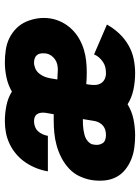

<svg xmlns="http://www.w3.org/2000/svg" viewBox="87 -655 576 790"><g transform="rotate(-90 375.0 -260.0)"><path d="M213 8Q187 8 161.5 4.5Q136 1 113 -8.5Q90 -18 71 -33.5Q52 -49 41 -70.5Q30 -92 27.5 -118Q25 -144 29 -170Q33 -195 44.5 -220Q56 -245 76.5 -264Q97 -283 121.5 -295.5Q146 -308 171.5 -315Q197 -322 223 -324.5Q249 -327 274 -327H300L306 -362Q307 -371 306 -379.5Q305 -388 300.5 -395Q296 -402 288 -405Q280 -408 271 -408Q260 -408 249 -404Q238 -400 230 -391.5Q222 -383 217.5 -372.5Q213 -362 211 -351H65Q69 -375 78 -398Q87 -421 101 -442Q115 -463 134.5 -480Q154 -497 177 -508Q200 -519 223.5 -523.5Q247 -528 271 -528Q304 -528 336 -521.5Q368 -515 393 -499Q421 -515 452 -521.5Q483 -528 513 -528Q540 -528 566 -524Q592 -520 614 -509Q636 -498 653.5 -480.5Q671 -463 681 -440Q691 -417 694.5 -391.5Q698 -366 694 -340Q690 -316 679 -294Q668 -272 650.5 -253.5Q633 -235 611 -222.5Q589 -210 566 -203Q543 -196 519 -193.5Q495 -191 472 -191Q460 -191 448 -191.5Q436 -192 424 -193L422 -182Q420 -169 420.5 -156Q421 -143 427.5 -132.5Q434 -122 445 -117Q456 -112 469 -112Q481 -112 492.5 -114.5Q504 -117 514.5 -124Q525 -131 533.5 -140.5Q542 -150 546 -161L669 -108Q654 -81 632.5 -58Q611 -35 584 -19.5Q557 -4 527.5 2Q498 8 469 8Q434 8 401 1Q368 -6 341 -23Q311 -5 278 1.5Q245 8 213 8ZM484 -310Q494 -310 505 -312.5Q516 -315 525.5 -321.5Q535 -328 541.5 -337.5Q548 -347 550 -358Q551 -367 550.5 -376.5Q550 -386 545 -393.5Q540 -401 531.5 -404.5Q523 -408 513 -408Q501 -408 489 -403Q477 -398 468.5 -388Q460 -378 455 -366Q450 -354 448 -342L443 -312Q454 -312 464 -311Q474 -310 484 -310ZM214 -112Q224 -112 234 -114.5Q244 -117 252 -123.5Q260 -130 265 -139Q270 -148 272 -158L280 -207H274Q264 -207 254.5 -206.5Q245 -206 235.5 -204.5Q226 -203 216 -200.5Q206 -198 197.5 -193Q189 -188 182.5 -180Q176 -172 175 -162Q173 -152 174.5 -142.5Q176 -133 181 -125.5Q186 -118 195.5 -115Q205 -112 214 -112Z"/></g></svg>

Font: Iosevka Etoile Heavy
Style: Italic
Weight: 900
Italic angle: -9°
Designer: Belleve Invis
Foundry: Belleve Invis
Version: Version 22.1.2; ttfautohint (v1.8.4)